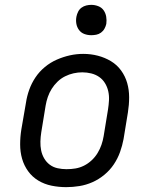

<svg xmlns="http://www.w3.org/2000/svg" viewBox="-20 -763 640 791"><path d="M253 8Q222 8 192.5 2Q163 -4 138 -19Q113 -34 96 -57.5Q79 -81 71 -109Q63 -137 63 -168Q63 -199 68 -230L87 -340Q91 -367 100.5 -393.5Q110 -420 126 -444Q142 -468 165 -487Q188 -506 214.5 -517.5Q241 -529 268 -535Q295 -541 323 -541Q354 -541 383 -533.5Q412 -526 437 -511Q462 -496 479 -472.5Q496 -449 504 -421Q512 -393 512 -362Q512 -331 507 -300L489 -190Q484 -163 474.5 -136.5Q465 -110 449 -86Q433 -62 410 -43Q387 -24 361 -12.5Q335 -1 307.5 3.5Q280 8 253 8ZM254 -66Q273 -66 291 -69Q309 -72 326 -80.5Q343 -89 357.5 -102.5Q372 -116 382 -132.5Q392 -149 398 -166.5Q404 -184 407 -202L425 -312Q428 -331 429 -350Q430 -369 426 -387Q422 -405 412.5 -420.5Q403 -436 388.5 -446Q374 -456 356 -460.5Q338 -465 319 -465Q301 -465 283 -461Q265 -457 248 -448.5Q231 -440 217 -426.5Q203 -413 193 -397Q183 -381 177 -363.5Q171 -346 168 -328L150 -218Q147 -199 146.5 -180Q146 -161 149.5 -143.5Q153 -126 162 -110.5Q171 -95 185 -84.5Q199 -74 217 -70Q235 -66 254 -66ZM356 -618Q341 -618 327.5 -623Q314 -628 305.5 -639.5Q297 -651 294.5 -665.5Q292 -680 295 -695Q297 -705 302 -715Q307 -725 316 -731.5Q325 -738 335.5 -740.5Q346 -743 356 -743Q371 -743 385 -737.5Q399 -732 407 -720.5Q415 -709 417.5 -694.5Q420 -680 418 -665Q416 -655 410.5 -645Q405 -635 396 -628.5Q387 -622 376.5 -620Q366 -618 356 -618Z"/></svg>

Font: Iosevka Slab Extended Oblique
Style: Regular
Weight: 400
Width: 7
Italic angle: -9°
Monospace: yes
Designer: Belleve Invis
Foundry: Belleve Invis
Version: Version 11.1.0; ttfautohint (v1.8.3)